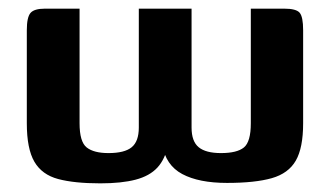

<svg xmlns="http://www.w3.org/2000/svg" viewBox="-20 -419 763 444"><path d="M212 5Q152 5 114.5 -5Q77 -15 59.5 -45Q42 -75 42 -134V-349Q42 -379 50.5 -389Q59 -399 84 -399H164V-134Q164 -91 180.5 -78Q197 -65 231 -65Q268 -65 284.5 -78.5Q301 -92 301 -124V-399H423V-124Q423 -92 439.5 -78.5Q456 -65 491 -65Q528 -65 544 -78Q560 -91 560 -134V-399H637Q665 -399 673 -389.5Q681 -380 681 -349V-134Q681 -77 664 -47.5Q647 -18 608.5 -7Q570 4 505 4Q440 4 401.5 -16.5Q363 -37 355 -85H369Q362 -51 344 -31.5Q326 -12 293.5 -3.5Q261 5 212 5Z"/></svg>

Font: Genos SemiBold
Style: Regular
Weight: 600
Designer: Robert E. Leuschke
Foundry: Robert E. Leuschke
Version: Version 1.010